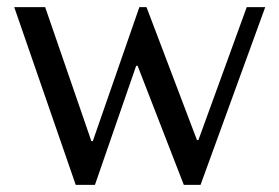

<svg xmlns="http://www.w3.org/2000/svg" viewBox="-20 -520 786 540"><path d="M20 -500H107L237 -123H241L372 -500H392L534 -126H538L674 -500H726L544 0H497L367 -335H363L247 0H193Z"/></svg>

Font: Tenor Sans
Style: Regular
Weight: 400
Designer: Denis Masharov
Foundry: Denis Masharov
Version: Version 1.1